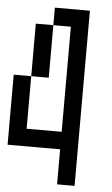

<svg xmlns="http://www.w3.org/2000/svg" viewBox="-57 -955 531 910"><g transform="rotate(5 208.5 -500.5)"><path d="M0 -250V-583.3H83.3V-333.3H250V-833.3H166.7V-916.7H333.3V-83.3H250V-250ZM83.3 -583.3V-833.3H166.7V-583.3Z"/></g></svg>

Font: Galmuri11 Condensed
Style: Regular
Weight: 400
Width: 3
Designer: Lee Minseo (quiple)
Version: Version 2.399;hotconv 1.1.1;makeotfexe 2.6.0 DEVELOPMENT